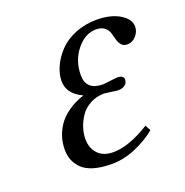

<svg xmlns="http://www.w3.org/2000/svg" viewBox="-91 -525 595 619"><g transform="rotate(-20 206.5 -215.0)"><path d="M245.1 -210Q218.3 -210 196.8 -198.2Q175.3 -186.5 163.1 -168.5Q150.9 -150.4 144.5 -130.6Q138.2 -110.8 138.2 -92.8Q138.2 -61 156.7 -41.5Q175.3 -22 209 -22Q263.2 -22 335 -66.9L345.2 -47.9Q313.5 -22 272.9 -4.9Q232.4 12.2 191.9 12.2Q155.3 12.2 129.2 4.2Q103 -3.9 89.4 -18.3Q75.7 -32.7 69.8 -48.6Q64 -64.5 64 -83Q64 -104 69.8 -124Q75.7 -144 88.6 -163.6Q101.6 -183.1 124.8 -199.7Q147.9 -216.3 180.2 -227.1Q129.9 -250.5 129.9 -293.9Q129.9 -317.9 141.4 -343.3Q152.8 -368.7 173.8 -391.1Q194.8 -413.6 228.8 -427.7Q262.7 -441.9 303.2 -441.9Q351.1 -441.9 382.1 -423.3Q413.1 -404.8 413.1 -378.9Q413.1 -361.3 400.4 -347.2Q387.7 -333 370.1 -333Q357.4 -333 350.3 -341.3Q343.3 -349.6 340.3 -361.3Q337.4 -373 333.7 -384.8Q330.1 -396.5 319.6 -404.8Q309.1 -413.1 291 -413.1Q252.9 -413.1 223.9 -376.7Q194.8 -340.3 194.8 -291Q194.8 -238.8 252.9 -238.8Q253.4 -238.8 264.4 -240Q275.4 -241.2 287.4 -242.7Q299.3 -244.1 301.8 -244.1Q324.2 -244.1 324.2 -230Q324.2 -225.1 322.5 -220Q320.8 -214.8 313 -209.5Q305.2 -204.1 292 -204.1Q288.1 -204.1 268.6 -207Q249 -210 245.1 -210Z"/></g></svg>

Font: Linux Libertine G
Style: Italic
Weight: 400
Italic angle: -12°
Designer: Philipp H. Poll
Foundry: Philipp H. Poll
Version: Version 5.1.3